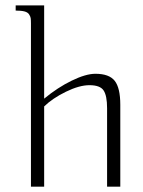

<svg xmlns="http://www.w3.org/2000/svg" viewBox="-20 -704 541 724"><path d="M39.1 -683.6H146.5V-332Q197.3 -374 250.5 -399.9Q303.7 -425.8 339.8 -425.8Q391.6 -425.8 412.6 -399.2Q433.6 -372.6 433.6 -308.6V0H383.8V-295.9Q383.8 -343.3 370.6 -363Q357.4 -382.8 317.4 -382.8Q279.3 -382.8 228.8 -358.2Q178.2 -333.5 146.5 -302.7V0H96.7V-616.2Q96.7 -629.4 95.7 -635.7Q94.7 -642.1 89.6 -649.9Q84.5 -657.7 72.3 -660.9Q60.1 -664.1 39.1 -664.1Z"/></svg>

Font: Buda
Style: light
Weight: 400
Version: Version 1.002